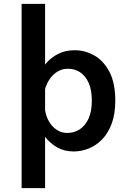

<svg xmlns="http://www.w3.org/2000/svg" viewBox="-20 -770 690 990"><path d="M91.5 200V-750H212.5V200ZM360 11Q312.5 11 276 -9.5Q239.5 -30 214.5 -62Q189.5 -94 177 -130.2Q164.5 -166.5 164.5 -198.5L211 -214Q213 -189.5 222 -166Q231 -142.5 246.2 -124.2Q261.5 -106 281.8 -95.2Q302 -84.5 327 -84.5Q362 -84.5 390.8 -103Q419.5 -121.5 436.5 -158.5Q453.5 -195.5 453.5 -251Q453.5 -306.5 437 -343Q420.5 -379.5 392.8 -397.5Q365 -415.5 330.5 -415.5Q305.5 -415.5 285.2 -405.5Q265 -395.5 249.5 -378.8Q234 -362 223.8 -340.8Q213.5 -319.5 209 -298L165.5 -313.5Q165.5 -345 179 -379.2Q192.5 -413.5 217.8 -443.5Q243 -473.5 280.2 -492.2Q317.5 -511 365 -511Q419 -511 467 -483.5Q515 -456 544.8 -398.5Q574.5 -341 574.5 -251Q574.5 -183.5 556.5 -134Q538.5 -84.5 507.8 -52.5Q477 -20.5 438.8 -4.8Q400.5 11 360 11Z"/></svg>

Font: Trispace Thin Medium
Style: Regular
Weight: 500
Version: Version 1.210